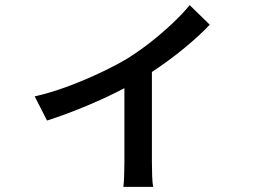

<svg xmlns="http://www.w3.org/2000/svg" viewBox="-20 -645 1040 747"><path d="M115 -270Q181 -285 248.5 -310.5Q316 -336 375.5 -364.5Q435 -393 475 -417Q523 -447 568.5 -483Q614 -519 653 -556Q692 -593 718 -625L796 -549Q759 -509 698.5 -459Q638 -409 571 -365V-14Q571 10 572 39.5Q573 69 576 82H460Q462 69 463 39.5Q464 10 464 -14V-302Q400 -268 319 -234Q238 -200 163 -176Z"/></svg>

Font: Source Han Sans SC Medium
Style: Regular
Weight: 500
Designer: Ryoko NISHIZUKA 西塚涼子 (kana, bopomofo & ideographs); Paul D. Hunt (Latin, Greek & Cyrillic); Sandoll Communications 산돌커뮤니
Foundry: Adobe
Version: Version 2.004;hotconv 1.0.118;makeotfexe 2.5.65603